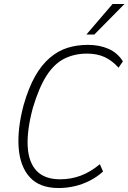

<svg xmlns="http://www.w3.org/2000/svg" viewBox="-20 -939 647 967"><path d="M275 8Q180 8 130.5 -46Q81 -100 74 -195Q67 -290 99 -410Q124 -497 156.5 -554.5Q189 -612 230.5 -647.5Q272 -683 319.5 -698Q367 -713 423 -713Q481 -713 526.5 -693Q572 -673 599 -630L577 -598Q545 -634 507 -651.5Q469 -669 418 -669Q355 -669 304 -643.5Q253 -618 214.5 -558Q176 -498 145 -394Q115 -281 119.5 -201Q124 -121 164.5 -78.5Q205 -36 283 -36Q338 -36 387 -54.5Q436 -73 483 -112L499 -75Q469 -48 433 -29.5Q397 -11 357 -1.5Q317 8 275 8ZM415 -765 547 -919H607L455 -765Z"/></svg>

Font: Nunito Sans 7pt Condensed ExtraLight
Style: Italic
Weight: 250
Width: 3
Italic angle: -9°
Designer: Vernon Adams
Foundry: Vernon Adams
Version: Version 3.101;gftools[0.9.27]